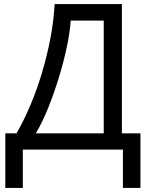

<svg xmlns="http://www.w3.org/2000/svg" viewBox="-20 -734 731 942"><path d="M578 -714V-80H669V188H583V0H92V188H6V-80H61Q97 -142 129.5 -219Q162 -296 187 -380.5Q212 -465 228 -550Q244 -635 248 -714ZM327 -633Q323 -575 307.5 -502Q292 -429 268.5 -352.5Q245 -276 216.5 -205Q188 -134 156 -80H489V-633Z"/></svg>

Font: TSCustom
Style: Regular
Weight: 400
Designer: Monotype Design Team
Foundry: Monotype Imaging Inc.
Version: Version 2.004; ttfautohint (v1.8.3) -l 8 -r 50 -G 200 -x 14 